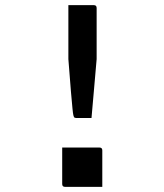

<svg xmlns="http://www.w3.org/2000/svg" viewBox="-20 -720 640 747"><path d="M336 -261H276Q271 -261 268 -264Q267 -266 265.5 -271.5Q264 -277 262 -297.5Q260 -318 256 -363.5Q252 -409 246 -490V-700H345Q356 -700 356 -689V-490Q351 -430 346 -375Q341 -320 336 -261ZM378 7H233Q222 7 222 -4V-146H367Q378 -146 378 -135Z"/></svg>

Font: Recursive Mn Lnr St
Style: Regular
Weight: 400
Monospace: yes
Version: Version 1.079;hotconv 1.0.112;makeotfexe 2.5.65598; ttfautoh